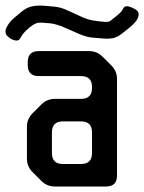

<svg xmlns="http://www.w3.org/2000/svg" viewBox="-48 -671 525 699"><path d="M103 -12Q123 8 152 8H338Q378 8 378 -32V-383Q378 -412 358 -432L325 -465Q305 -485 276 -485H93Q53 -485 53 -445V-434Q53 -394 93 -394H247Q287 -394 287 -354V-351Q287 -311 247 -311H152Q123 -311 103 -291L71 -259Q50 -238 50 -210V-94Q50 -65 70 -45ZM141 -114V-189Q141 -229 181 -229H247Q287 -229 287 -189V-114Q287 -74 247 -74H181Q141 -74 141 -114ZM351 -593 346 -592Q340 -590 316 -593L301 -595Q275 -598 253 -608L196 -634Q185 -639 173 -642.5Q161 -646 148 -647L114 -650Q86 -652 67 -647.5Q48 -643 30 -628L5 -607Q-5 -599 -13 -589Q-21 -579 -26 -567Q-30 -557 -26 -546Q-23 -540 -12.5 -532.5Q-2 -525 10 -523.5Q22 -522 27 -534Q34 -549 56 -568L58 -570Q76 -584 86 -587Q96 -590 122 -587L136 -586Q158 -583 184 -572L241 -547Q253 -542 265 -538.5Q277 -535 290 -534L325 -531Q346 -529 362.5 -532Q379 -535 399 -551L424 -571Q439 -583 448.5 -596Q458 -609 456.5 -621.5Q455 -634 435 -642Q408 -655 401 -641Q397 -629 374 -611Z"/></svg>

Font: WDXL Lubrifont TC
Style: Regular
Weight: 400
Designer: [WDXL Lubrifont] Copyright 2020-2022 (c) NightFurySL2001, Skr-ZERO; [ZCOOL QingKe HuangYou] Copyright 2018-2022 (c) The 
Version: Version 2.001;hotconv 1.1.1;makeotfexe 2.6.0